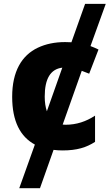

<svg xmlns="http://www.w3.org/2000/svg" viewBox="-20 -780 575 1008"><path d="M308.1 9.8C384.3 9.8 433.6 -5.9 479 -35.2V-172.9C432.1 -142.1 381.8 -125 323.2 -125C317.9 -125 313 -125.5 309.1 -126L409.2 -408.2C420.9 -403.8 434.6 -398.4 448.2 -393.1L497.1 -520C483.9 -526.4 469.7 -532.7 455.1 -538.1L535.2 -759.8H426.8L355 -558.1C344.2 -558.6 333 -559.1 321.8 -559.1C268.1 -559.1 220.2 -549.3 178.2 -529.3C94.2 -489.3 43.9 -405.3 43.9 -272C43.9 -142.6 86.9 -62 163.1 -21L81.1 208H189.9L261.2 6.8C276.4 8.8 292 9.8 308.1 9.8ZM214.8 -272.9C214.8 -367.2 245.6 -417.5 307.1 -424.8L226.1 -195.8C218.8 -217.3 214.8 -243.2 214.8 -272.9Z"/></svg>

Font: Noto Reveo Sans
Style: Regular
Weight: 800
Designer: Monotype Design Team
Foundry: Monotype Imaging Inc.
Version: Version 2.007